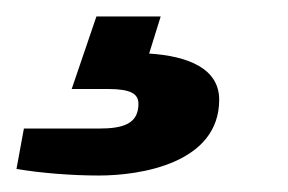

<svg xmlns="http://www.w3.org/2000/svg" viewBox="-97 -31 350 233"><path d="M23 182C74 182 169 167 169 90C169 52 131 37 84 34L98 -11H20L-10 77H34C62 77 71 83 71 95C71 119 53 125 23 125H-68L-77 174C-48 179 -10 182 23 182Z"/></svg>

Font: Archivo SemiBold
Style: Italic
Weight: 600
Italic angle: -10°
Designer: Hector Gatti
Foundry: Omnibus-Type
Version: Version 2.001